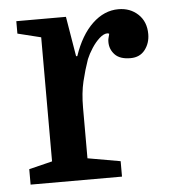

<svg xmlns="http://www.w3.org/2000/svg" viewBox="-45 -591 558 632"><g transform="rotate(-5 234.5 -275.0)"><path d="M332 -472Q331 -473 329 -473.5Q327 -474 326 -474Q314 -474 300 -461.5Q286 -449 274 -430.5Q262 -412 255 -395Q243 -361 234 -323.5Q225 -286 225 -237V-70L333 -51V0H31V-51L108 -70V-480L31 -499V-540H195L217 -408H221Q244 -476 283 -513Q322 -550 369 -550Q408 -550 434 -525.5Q460 -501 460 -460Q460 -430 443 -408Q426 -386 395 -386Q360 -386 343.5 -403.5Q327 -421 327 -445Q327 -452 328 -456Q329 -460 332 -472Z"/></g></svg>

Font: Domine SemiBold
Style: Regular
Weight: 600
Designer: Pablo Impallari, Rodrigo Fuenzalida, Brenda Gallo
Foundry: Pablo Impallari, Rodrigo Fuenzalida, Brenda Gallo
Version: Version 2.000